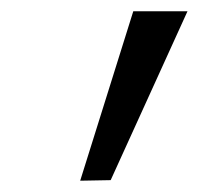

<svg xmlns="http://www.w3.org/2000/svg" viewBox="-20 -720 352 340"><path d="M216 -700 122 -400 176 -401 312 -700Z"/></svg>

Font: Jost* 400 Book Italic
Style: Italic
Weight: 400
Italic angle: -10°
Version: Version 3.200; ttfautohint (v0.97) -l 8 -r 50 -G 200 -x 14 -